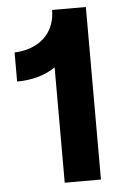

<svg xmlns="http://www.w3.org/2000/svg" viewBox="-51 -738 504 776"><g transform="rotate(-5 200.5 -350.0)"><path d="M190 -700C190 -606 124 -546 24 -542V-424C85 -424 140 -440 180 -468V0H327V-700Z"/></g></svg>

Font: Fixel Text Bold
Style: Bold
Weight: 700
Width: 4
Designer: AlfaBravo + MacPaw
Foundry: Kyrylo Tkachov, Marchela Mozhyna, Serhii Makarenko, Maria Weinstein, Zakhar Kryvoshyya
Version: Version 1.211